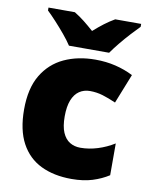

<svg xmlns="http://www.w3.org/2000/svg" viewBox="-86 -830 712 904"><g transform="rotate(10 269.5 -378.0)"><path d="M318 10Q234 10 172 -20Q110 -50 76 -113Q42 -176 42 -274Q42 -375 80 -438.5Q118 -502 183.5 -532.5Q249 -563 333 -563Q384 -563 429.5 -552Q475 -541 514 -521L458 -380Q424 -395 394.5 -404Q365 -413 333 -413Q304 -413 282 -398Q260 -383 248 -352.5Q236 -322 236 -275Q236 -227 248.5 -198Q261 -169 283 -155.5Q305 -142 334 -142Q375 -142 416.5 -155Q458 -168 495 -191V-39Q461 -17 418 -3.5Q375 10 318 10ZM198 -606Q183 -629 160.5 -656Q138 -683 114.5 -708.5Q91 -734 72 -752V-766H198Q224 -750 245.5 -733Q267 -716 293 -693Q319 -716 342 -733.5Q365 -751 391 -766H515V-752Q498 -735 474.5 -709.5Q451 -684 428.5 -656.5Q406 -629 390 -606Z"/></g></svg>

Font: Noto Sans Symbols Black
Style: Regular
Weight: 900
Version: Version 2.002